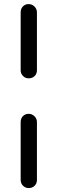

<svg xmlns="http://www.w3.org/2000/svg" viewBox="-20 -745 287 957"><path d="M83 -394.5V-683.6Q83 -701.2 94.2 -712.9Q105.5 -724.6 123 -724.6Q139.6 -724.6 151.9 -712.4Q164.1 -700.2 164.1 -683.6V-394.5Q164.1 -377 152.3 -365.7Q140.6 -354.5 123 -354.5Q106.4 -354.5 94.7 -366.2Q83 -377.9 83 -394.5ZM83 152.3V-136.7Q83 -154.3 94.2 -166Q105.5 -177.7 123 -177.7Q139.6 -177.7 151.9 -165.5Q164.1 -153.3 164.1 -136.7V152.3Q164.1 169.9 152.3 181.2Q140.6 192.4 123 192.4Q106.4 192.4 94.7 180.7Q83 168.9 83 152.3Z"/></svg>

Font: KTXP_ComRound
Style: Medium
Weight: 500
Version: Version 1.01;May 16, 2022;FontCreator 13.0.0.2683 64-bit